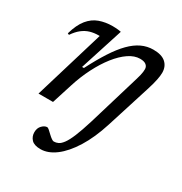

<svg xmlns="http://www.w3.org/2000/svg" viewBox="-171 -620 940 991"><g transform="rotate(30 298.5 -125.0)"><path d="M209.5 243.5Q172 243.5 155.5 226Q139 208.5 139 183Q139 158 154 142.8Q169 127.5 184.5 127.5Q188 127.5 196.5 134.5Q205 141.5 216 152.5Q227 163 235.8 169Q244.5 175 249.5 175Q263 175 275.8 169Q288.5 163 302.2 144.5Q316 126 331.5 88.8Q347 51.5 366 -10L458 -317Q463 -333.5 466 -345.5Q469 -357.5 470 -366.8Q471 -376 471 -383.5Q471 -399 459.2 -408.5Q447.5 -418 423 -418Q390 -418 355.8 -394.8Q321.5 -371.5 289.2 -330.5Q257 -289.5 229.5 -235.5Q202 -181.5 182.5 -119.5L144.5 0H58L183 -415.5Q182 -415.5 180.5 -415.5Q179 -415.5 177.5 -415.5Q150 -415.5 126.5 -408.5Q103 -401.5 82.2 -385.2Q61.5 -369 42.5 -341L33.5 -345Q50 -403 76.2 -435.2Q102.5 -467.5 138 -480.2Q173.5 -493 216 -493Q224.5 -493 232.8 -492.5Q241 -492 249.5 -491.2Q258 -490.5 266.5 -488.5L184 -231.5H195Q229.5 -299 261.5 -348.5Q293.5 -398 325 -430Q356.5 -462 389.5 -477.5Q422.5 -493 459 -493Q509 -493 533.2 -471Q557.5 -449 557.5 -412Q557.5 -394.5 552.2 -368.5Q547 -342.5 533.5 -300L452 -42.5Q423 49 383 113Q343 177 298.5 210.2Q254 243.5 209.5 243.5Z"/></g></svg>

Font: Newsreader 10pt
Style: Italic
Weight: 400
Italic angle: -17°
Version: Version 1.003